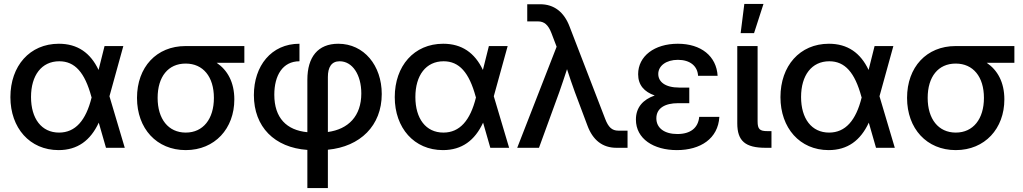

<svg xmlns="http://www.w3.org/2000/svg" viewBox="-20 -749 5184 973"><path d="M276.9 11.7C373 11.7 438.5 -37.1 480.5 -127.4L517.1 0H612.3L534.7 -261.2L605 -515.6H509.8L479.5 -394.5C438.5 -481.4 372.6 -527.3 278.3 -527.3C130.4 -527.3 32.7 -414.6 32.7 -256.8C32.7 -100.6 130.9 11.7 276.9 11.7ZM442.9 -259.3 444.3 -255.4C415.5 -138.2 361.8 -77.1 279.3 -77.1C190.4 -77.1 137.2 -147.9 137.2 -257.3C137.2 -367.2 190.9 -438.5 280.3 -438.5C359.9 -438.5 409.7 -381.3 442.9 -259.3Z M921.4 11.7C1068.8 11.7 1167.5 -97.7 1167.5 -245.1C1167.5 -333 1132.3 -394 1078.1 -430.7H1218.3V-515.6H920.4C772.9 -515.6 674.3 -408.7 674.3 -252.9C674.3 -97.2 773.9 11.7 921.4 11.7ZM920.4 -426.8H921.4C1009.3 -426.8 1064 -359.9 1064 -252.9C1064 -146.5 1009.8 -77.1 921.4 -77.1C833 -77.1 778.8 -146 778.8 -252.9C778.8 -360.4 832.5 -426.8 920.4 -426.8Z M1537.6 10.7V204.1H1641.6V9.8C1805.7 -5.9 1914.6 -112.3 1914.6 -272.5C1914.6 -417 1824.7 -527.3 1694.3 -527.3C1591.3 -527.3 1537.6 -460.4 1537.6 -344.7V-79.1C1432.6 -88.9 1370.1 -151.4 1370.1 -269C1370.1 -366.2 1412.1 -438.5 1497.6 -438.5V-527.3C1354.5 -527.3 1266.6 -414.6 1266.6 -267.1C1266.6 -106.4 1370.6 -1 1537.6 10.7ZM1641.6 -80.1V-358.9C1641.6 -408.2 1659.7 -438.5 1701.2 -438.5C1766.1 -438.5 1811 -370.1 1811 -275.4C1811 -160.6 1745.1 -94.2 1641.6 -80.1Z M2224.6 11.7C2320.8 11.7 2386.2 -37.1 2428.2 -127.4L2464.8 0H2560.1L2482.4 -261.2L2552.7 -515.6H2457.5L2427.2 -394.5C2386.2 -481.4 2320.3 -527.3 2226.1 -527.3C2078.1 -527.3 1980.5 -414.6 1980.5 -256.8C1980.5 -100.6 2078.6 11.7 2224.6 11.7ZM2390.6 -259.3 2392.1 -255.4C2363.3 -138.2 2309.6 -77.1 2227.1 -77.1C2138.2 -77.1 2085 -147.9 2085 -257.3C2085 -367.2 2138.7 -438.5 2228 -438.5C2307.6 -438.5 2357.4 -381.3 2390.6 -259.3Z M2774.4 -581.5 2800.8 -512.2 2601.1 0H2711.4L2814.5 -282.7C2828.1 -321.3 2840.8 -359.9 2853.5 -398.4C2865.7 -359.9 2879.4 -320.8 2893.1 -282.7L2956.5 -113.8C2983.9 -38.6 3033.7 0 3104 0H3160.2V-86.9H3113.8C3081.1 -86.9 3063 -104.5 3046.9 -146.5L2866.7 -613.8C2838.4 -689 2787.1 -727.5 2717.3 -727.5H2651.9V-640.6H2706.1C2738.3 -640.6 2758.3 -623 2774.4 -581.5Z M3410.2 11.7C3529.8 11.7 3619.1 -46.4 3625.5 -156.7H3523.4C3518.1 -100.6 3479 -69.8 3412.6 -69.8C3347.2 -69.8 3306.2 -100.1 3306.2 -149.4C3306.2 -201.2 3350.6 -226.1 3416 -226.1H3473.1V-305.2H3422.4C3349.6 -305.2 3315.9 -335.4 3315.9 -374C3315.9 -415.5 3356 -445.8 3415.5 -445.8C3477.1 -445.8 3515.1 -414.1 3517.6 -364.7H3616.7C3610.8 -464.4 3533.2 -527.3 3415 -527.3C3296.4 -527.3 3213.9 -464.4 3213.9 -373C3213.9 -317.9 3244.6 -283.7 3297.9 -265.1C3239.3 -244.6 3202.6 -205.6 3202.6 -143.1C3202.6 -45.4 3292.5 11.7 3410.2 11.7Z M3859.9 0H3889.6V-84.5H3869.1C3830.1 -84.5 3819.3 -94.2 3819.3 -134.3V-515.6H3716.3V-124C3716.3 -34.7 3756.8 0 3859.9 0ZM3752 -729 3733.4 -581.1H3801.3L3849.1 -729Z M4179.2 11.7C4275.4 11.7 4340.8 -37.1 4382.8 -127.4L4419.4 0H4514.6L4437 -261.2L4507.3 -515.6H4412.1L4381.8 -394.5C4340.8 -481.4 4274.9 -527.3 4180.7 -527.3C4032.7 -527.3 3935.1 -414.6 3935.1 -256.8C3935.1 -100.6 4033.2 11.7 4179.2 11.7ZM4345.2 -259.3 4346.7 -255.4C4317.9 -138.2 4264.2 -77.1 4181.6 -77.1C4092.8 -77.1 4039.6 -147.9 4039.6 -257.3C4039.6 -367.2 4093.3 -438.5 4182.6 -438.5C4262.2 -438.5 4312 -381.3 4345.2 -259.3Z M4823.7 11.7C4971.2 11.7 5069.8 -97.7 5069.8 -245.1C5069.8 -333 5034.7 -394 4980.5 -430.7H5120.6V-515.6H4822.8C4675.3 -515.6 4576.7 -408.7 4576.7 -252.9C4576.7 -97.2 4676.3 11.7 4823.7 11.7ZM4822.8 -426.8H4823.7C4911.6 -426.8 4966.3 -359.9 4966.3 -252.9C4966.3 -146.5 4912.1 -77.1 4823.7 -77.1C4735.4 -77.1 4681.2 -146 4681.2 -252.9C4681.2 -360.4 4734.9 -426.8 4822.8 -426.8Z"/></svg>

Font: Inteeer Medium
Style: Regular
Weight: 500
Designer: Rasmus Andersson
Foundry: rsms
Version: Version 4.001;Glyphs 3.4 (3402)